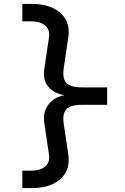

<svg xmlns="http://www.w3.org/2000/svg" viewBox="-20 -850 640 980"><path d="M94 110V21H140Q185 21 210.5 0Q236 -21 230 -61L206 -223Q198 -278 227.5 -316.5Q257 -355 308 -364Q256 -373 227 -407Q198 -441 206 -497L230 -659Q236 -699 210.5 -720Q185 -741 140 -741H94V-830H145Q203 -830 247.5 -810Q292 -790 314 -752.5Q336 -715 329 -662L305 -500Q298 -450 318.5 -427Q339 -404 399 -404H527V-315H399Q340 -315 319 -292.5Q298 -270 305 -220L329 -59Q336 -6 314 32Q292 70 248 90Q204 110 145 110Z"/></svg>

Font: Pitagon Sans Mono Medium
Style: Regular
Weight: 500
Monospace: yes
Designer: Travis Tran
Foundry: Pitagon
Version: Version 1.001; ttfautohint (v1.8.4.7-5d5b);gftools[0.9.26]